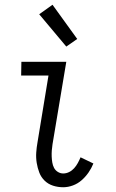

<svg xmlns="http://www.w3.org/2000/svg" viewBox="-20 -780 490 808"><path d="M246 8Q224 8 203.5 1.5Q183 -5 168 -19.5Q153 -34 145.5 -53.5Q138 -73 134.5 -94.5Q131 -116 132.5 -138Q134 -160 138 -182L184 -462H69L70 -520H259L201 -173Q199 -160 198 -147Q197 -134 197.5 -121.5Q198 -109 200 -96.5Q202 -84 207.5 -73.5Q213 -63 223.5 -56.5Q234 -50 246 -50Q259 -50 271 -56Q283 -62 292 -72Q301 -82 307.5 -94Q314 -106 319 -118L373 -92Q365 -72 352.5 -54Q340 -36 323.5 -21.5Q307 -7 286.5 0.5Q266 8 246 8ZM259 -584 145 -720 201 -760 305 -616Z"/></svg>

Font: Iosevka Etoile Light
Style: Italic
Weight: 300
Italic angle: -9°
Designer: Belleve Invis
Foundry: Belleve Invis
Version: Version 22.1.2; ttfautohint (v1.8.4)